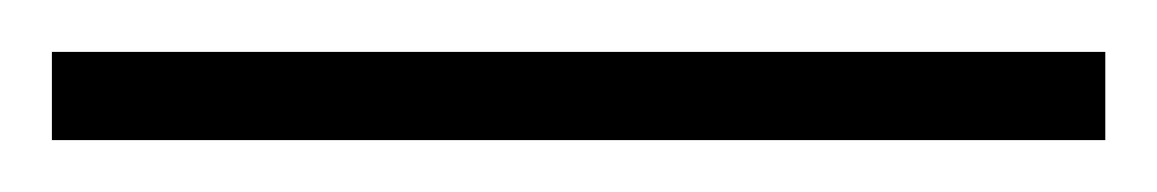

<svg xmlns="http://www.w3.org/2000/svg" viewBox="-24 -814 446 74"><path d="M402 -760H-4V-794H402Z"/></svg>

Font: Noto Sans Arabic ExtCond ExtLt
Style: Regular
Weight: 200
Width: 2
Designer: Monotype Design Team, Nadine Chahine, Nizar Qandah and Khaled Hosny
Foundry: Monotype Imaging Inc.
Version: Version 2.012; ttfautohint (v1.8.4.7-5d5b)